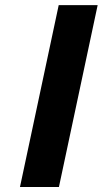

<svg xmlns="http://www.w3.org/2000/svg" viewBox="-20 -745 409 765"><path d="M59.6 0 213.9 -724.6H369.1L214.8 0Z"/></svg>

Font: FreeUniversal
Style: BoldItalic
Weight: 700
Italic angle: -11°
Version: Version 1.001 March 22, 2017